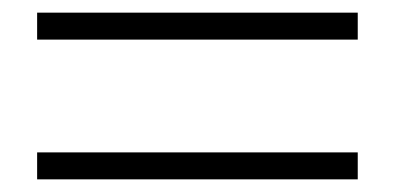

<svg xmlns="http://www.w3.org/2000/svg" viewBox="-20 -511 620 302"><path d="M542.7 -228.9H38.4V-271.3H542.7ZM542.7 -448.7H38.4V-491.1H542.7Z"/></svg>

Font: Noto Serif KR
Style: Regular
Weight: 200
Designer: Ryoko NISHIZUKA 西塚涼子 (kana & ideographs); Frank Grießhammer (Latin, Greek & Cyrillic); Wenlong ZHANG 张文龙 (bopomofo); San
Foundry: Adobe
Version: Version 2.001;hotconv 1.1.0;makeotfexe 2.6.0